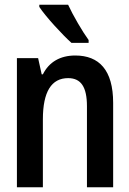

<svg xmlns="http://www.w3.org/2000/svg" viewBox="-20 -786 540 806"><path d="M280 -606H352V-618C327 -652 286 -722 266 -766H145V-757C171 -717 243 -639 280 -606ZM51 0H160V-285C160 -401 196 -458 266 -458C320 -458 345 -421 345 -340V0H455V-354C455 -492 396 -553 296 -553C233 -553 186 -526 160 -474H155L140 -542H51Z"/></svg>

Font: Noto Sans Mono ExtraCondensed SemiBold
Style: Regular
Weight: 600
Width: 2
Designer: Monotype Design Team
Foundry: Monotype Imaging Inc.
Version: Version 2.014